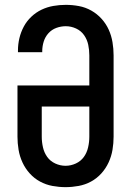

<svg xmlns="http://www.w3.org/2000/svg" viewBox="-20 -763 540 791"><path d="M250 8Q223 8 196 3Q169 -2 145 -15Q121 -28 102.5 -48.5Q84 -69 72.5 -94Q61 -119 56.5 -146Q52 -173 52 -200V-411H348V-535Q348 -557 343.5 -578.5Q339 -600 326.5 -618Q314 -636 293.5 -645.5Q273 -655 251 -655Q231 -655 212 -648Q193 -641 179.5 -626Q166 -611 160 -591.5Q154 -572 154 -552V-548H54V-555Q54 -581 60 -606Q66 -631 78 -653.5Q90 -676 109 -694Q128 -712 151 -723Q174 -734 199.5 -738.5Q225 -743 251 -743Q278 -743 305 -738Q332 -733 356 -719.5Q380 -706 398.5 -685.5Q417 -665 428 -640.5Q439 -616 443.5 -589Q448 -562 448 -535V-200Q448 -173 443.5 -146Q439 -119 427.5 -94Q416 -69 397.5 -48.5Q379 -28 355 -15Q331 -2 304 3Q277 8 250 8ZM250 -80Q272 -80 292.5 -89.5Q313 -99 325.5 -116.5Q338 -134 343 -156Q348 -178 348 -200V-324H152V-200Q152 -178 157 -156Q162 -134 174.5 -116.5Q187 -99 207.5 -89.5Q228 -80 250 -80Z"/></svg>

Font: Iosevka Semibold
Style: Regular
Weight: 600
Monospace: yes
Designer: Belleve Invis
Foundry: Belleve Invis
Version: Version 33.2.3; ttfautohint (v1.8.4)